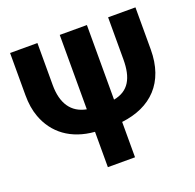

<svg xmlns="http://www.w3.org/2000/svg" viewBox="-125 -841 984 970"><g transform="rotate(-20 367.0 -355.5)"><path d="M27 -485C27 -440 33 -401 46 -366C83 -265 168 -200 294 -190V0H440V-190C600 -209 701 -307 701 -485V-711H554V-485C554 -385 522 -325 440 -310V-711H294V-311C214 -326 174 -387 174 -485V-711H27Z"/></g></svg>

Font: Asimov Pro
Style: Bd
Weight: 700
Designer: Google
Version: Version 2.000980; 2014